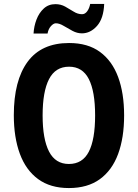

<svg xmlns="http://www.w3.org/2000/svg" viewBox="-20 -943 698 973"><path d="M609 -358Q609 -245 578.5 -162.5Q548 -80 486 -35Q424 10 329 10Q235 10 173 -35.5Q111 -81 80.5 -164Q50 -247 50 -359Q50 -535 120 -630Q190 -725 330 -725Q425 -725 486.5 -680Q548 -635 578.5 -553Q609 -471 609 -358ZM196 -358Q196 -238 228.5 -175Q261 -112 329 -112Q398 -112 430 -174Q462 -236 462 -358Q462 -480 430 -542.5Q398 -605 330 -605Q261 -605 228.5 -542Q196 -479 196 -358ZM150 -773Q152 -810 165 -844Q178 -878 202 -900Q226 -922 261 -922Q288 -922 310.5 -909.5Q333 -897 353.5 -884Q374 -871 396 -871Q411 -871 422 -886Q433 -901 437 -923H508Q505 -849 471.5 -811.5Q438 -774 395 -774Q371 -774 347.5 -786.5Q324 -799 302.5 -812Q281 -825 263 -825Q251 -825 238 -810.5Q225 -796 221 -773Z"/></svg>

Font: Noto Sans Sinhala UI Condensed
Style: Bold
Weight: 700
Width: 3
Designer: Jelle Bosma - Monotype Design Team
Foundry: Monotype Imaging Inc.
Version: Version 2.006; ttfautohint (v1.8.4.7-5d5b)